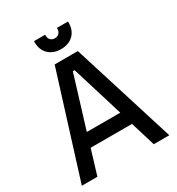

<svg xmlns="http://www.w3.org/2000/svg" viewBox="-205 -1006 1042 1133"><g transform="rotate(-30 316.0 -440.0)"><path d="M356 -880V-873C356 -851 342 -833 316 -833C290 -833 276 -851 276 -873V-880H200V-872C200 -804 245 -759 316 -759C387 -759 432 -804 432 -872V-880ZM237 -700 18 0H124L175 -168H457L508 0H614L395 -700ZM202 -260 310 -612H322L430 -260Z"/></g></svg>

Font: Space Text Medium
Style: Regular
Weight: 500
Designer: Florian Karsten (Space Text), Colophon Foundry (Space Mono)
Foundry: Florian Karsten
Version: Version 1.003;PS 001.003;hotconv 1.0.88;makeotf.lib2.5.64775